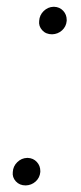

<svg xmlns="http://www.w3.org/2000/svg" viewBox="-20 -548 240 572"><path d="M18.1 -35.6Q19 -52.7 31.5 -64.9Q43.9 -77.1 61 -77.6Q61.5 -77.6 62.5 -77.6Q79.1 -77.1 89.8 -65.4Q100.1 -54.2 100.1 -38.6Q100.1 -37.1 100.1 -35.6Q98.6 -18.6 86.2 -7.3Q73.7 3.9 56.6 4.4Q38.1 4.4 27.1 -7.8Q16.1 -20 18.1 -35.6ZM96.7 -485.8Q97.7 -502.9 110.1 -515.1Q122.6 -527.3 139.6 -527.8Q140.1 -527.8 141.1 -527.8Q157.7 -527.3 168.5 -515.6Q178.7 -504.4 178.7 -488.8Q178.7 -487.3 178.7 -485.8Q177.2 -468.8 164.8 -457.5Q152.3 -446.3 135.3 -445.8Q116.7 -445.8 105.7 -458Q94.7 -470.2 96.7 -485.8Z"/></svg>

Font: MAUL Condensed Light Italic
Style: Light Italic
Weight: 300
Italic angle: -12°
Designer: MAUL
Version: Version 1.0; 2020; ttfautohint (v1.8.3)